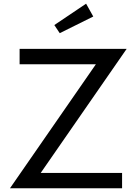

<svg xmlns="http://www.w3.org/2000/svg" viewBox="-20 -1013 735 1033"><path d="M33.6 0 495.9 -667.3H85.5V-750H661.4L199.1 -82.7H636.8V0ZM443.2 -993.2 481.8 -924.1 301.4 -834.5 272.3 -878.2Z"/></svg>

Font: Spartan Med
Style: Regular
Weight: 500
Designer: Matt Bailey, Mirko Velimirovic
Foundry: Matt Bailey
Version: Version 1.005